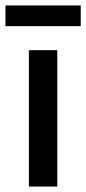

<svg xmlns="http://www.w3.org/2000/svg" viewBox="-53 -684 316 704"><path d="M53 -500V0H157V-500ZM-33 -588H243V-664H-33Z"/></svg>

Font: LT Wave Text Medium
Style: Regular
Weight: 500
Designer: Daniel Lyons
Version: Version 2.5 (Glyphs App)